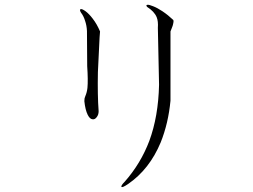

<svg xmlns="http://www.w3.org/2000/svg" viewBox="-20 -759 1040 788"><path d="M336.9 -631.8 337.9 -487.3Q341.8 -429.7 338.9 -398.4Q336.9 -379.9 330.1 -364.3Q328.1 -358.4 327.1 -355.5Q326.2 -349.6 326.2 -343.8Q330.1 -307.6 339.8 -288.1Q348.6 -270.5 359.4 -269.5Q369.1 -267.6 377 -278.3Q384.8 -288.1 384.8 -302.7Q379.9 -368.2 381.8 -462.9Q383.8 -516.6 388.7 -605.5L390.6 -629.9Q377.9 -660.2 360.4 -682.6Q345.7 -702.1 331.1 -712.9Q317.4 -722.7 311.5 -721.7Q304.7 -719.7 312.5 -707Q323.2 -693.4 329.1 -673.8Q335.9 -654.3 336.9 -631.8ZM627.9 -644.5 632.8 -411.1Q629.9 -281.2 592.8 -180.7Q557.6 -87.9 492.2 -13.7Q475.6 2.9 478.5 7.8Q481.4 12.7 505.9 -3.9Q593.8 -64.5 639.6 -174.8Q670.9 -252.9 679.7 -345.7V-629.9L684.6 -642.6Q689.5 -654.3 690.4 -660.2Q693.4 -669.9 691.4 -676.8Q669.9 -697.3 646.5 -712.9Q626 -726.6 608.4 -733.4Q591.8 -740.2 585 -739.3Q577.1 -738.3 584 -730.5Q613.3 -711.9 623 -688.5Q629.9 -671.9 627.9 -644.5Z"/></svg>

Font: Batang
Style: Regular
Weight: 400
Version: Version 2.21